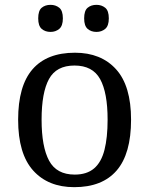

<svg xmlns="http://www.w3.org/2000/svg" viewBox="-20 -764 617 794"><path d="M287 10Q179 10 117 -59Q55 -128 55 -269Q55 -409 114.5 -477.5Q174 -546 290 -546Q398 -546 460 -477.5Q522 -409 522 -269Q522 -128 462.5 -59Q403 10 287 10ZM289 -42Q339 -42 369 -67.5Q399 -93 412 -144Q425 -195 425 -269Q425 -381 394 -437Q363 -493 288 -493Q213 -493 182.5 -437Q152 -381 152 -269Q152 -157 183 -99.5Q214 -42 289 -42ZM379 -632Q357 -632 342.5 -644.5Q328 -657 328 -688Q328 -720 342.5 -732Q357 -744 379 -744Q400 -744 415 -732Q430 -720 430 -688Q430 -657 415 -644.5Q400 -632 379 -632ZM189 -632Q167 -632 152.5 -644.5Q138 -657 138 -688Q138 -720 152.5 -732Q167 -744 189 -744Q210 -744 225 -732Q240 -720 240 -688Q240 -657 225 -644.5Q210 -632 189 -632Z"/></svg>

Font: Noto Serif Bengali
Style: Regular
Weight: 400
Designer: Juan Bruce, Universal Thirst, Indian Type Foundry and the Monotype Design Team.
Foundry: Monotype Imaging Inc.
Version: Version 2.003